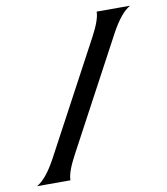

<svg xmlns="http://www.w3.org/2000/svg" viewBox="-82 -802 757 871"><g transform="rotate(-10 296.0 -366.5)"><path d="M18 0Q62 -24 109 -111L382 -621Q422 -695 422 -733H576Q532 -709 485 -622L212 -112Q172 -38 172 0Z"/></g></svg>

Font: NewRocker
Style: Regular
Weight: 400
Designer: Pablo Impallari, Brenda Gallo, Rodrigo Fuenzalida
Foundry: Pablo Impallari, Brenda Gallo, Rodrigo Fuenzalida
Version: Version 1.000